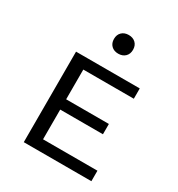

<svg xmlns="http://www.w3.org/2000/svg" viewBox="-157 -752 795 856"><g transform="rotate(30 240.5 -324.0)"><path d="M293.5 -565Q280 -552 258 -552Q236 -552 222.5 -565Q209 -578 209 -600Q209 -622 222.5 -635Q236 -648 258 -648Q280 -648 293.5 -635Q307 -622 307 -600Q307 -578 293.5 -565ZM159 -54H439V0H91V-466H419V-413H159V-260H379V-207H159Z"/></g></svg>

Font: EauTestSC
Style: Regular
Weight: 400
Designer: Christian Thalmann (Catharsis Fonts)
Version: Version 0.001;PS 000.001;hotconv 1.0.88;makeotf.lib2.5.64775